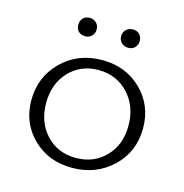

<svg xmlns="http://www.w3.org/2000/svg" viewBox="-97 -721 786 818"><g transform="rotate(15 296.0 -312.5)"><path d="M201 -550Q182 -550 171 -561Q160 -572 160 -590Q160 -608 171 -619.5Q182 -631 201 -631Q218 -631 229.5 -619.5Q241 -608 241 -590Q241 -573 229.5 -561.5Q218 -550 201 -550ZM349 -590Q349 -608 361 -619.5Q373 -631 391 -631Q409 -631 420 -619.5Q431 -608 431 -590Q431 -573 420 -561.5Q409 -550 391 -550Q373 -550 361 -561.5Q349 -573 349 -590ZM291 6Q187 6 118.5 -61Q50 -128 50 -228Q50 -331 121 -401Q192 -471 299 -471Q403 -471 472 -403.5Q541 -336 541 -235Q541 -131 469 -62.5Q397 6 291 6ZM296 -39Q375 -39 426.5 -92Q478 -145 478 -229Q478 -315 426 -370.5Q374 -426 294 -426Q216 -426 165 -372Q114 -318 114 -233Q114 -148 165 -93.5Q216 -39 296 -39Z"/></g></svg>

Font: EauTestSC Semilight
Style: Regular
Weight: 300
Designer: Christian Thalmann (Catharsis Fonts)
Version: Version 0.001;PS 000.001;hotconv 1.0.88;makeotf.lib2.5.64775